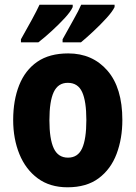

<svg xmlns="http://www.w3.org/2000/svg" viewBox="-20 -852 577 816"><path d="M500 -342Q500 -263 475.5 -198Q451 -133 399.5 -94.5Q348 -56 267 -56Q192 -56 140.5 -94Q89 -132 62.5 -197Q36 -262 36 -342Q36 -426 61.5 -490Q87 -554 138.5 -589.5Q190 -625 270 -625Q373 -625 436.5 -552Q500 -479 500 -342ZM190 -341Q190 -261 208.5 -221.5Q227 -182 269 -182Q311 -182 329 -221.5Q347 -261 347 -342Q347 -422 329 -461Q311 -500 268 -500Q227 -500 208.5 -461Q190 -422 190 -341ZM467 -822Q458 -803 432.5 -775Q407 -747 377 -719Q347 -691 324 -672H246V-685Q270 -729 292.5 -768.5Q315 -808 325 -832H467ZM289 -822Q280 -802 255 -775Q230 -748 200 -720.5Q170 -693 143 -672H69V-685Q94 -729 115.5 -768.5Q137 -808 148 -832H289Z"/></svg>

Font: Noto Sans Malayalam UI Condensed ExtraBold
Style: Regular
Weight: 800
Width: 3
Designer: Jelle Bosma - Monotype Design Team
Foundry: Monotype Imaging Inc.
Version: Version 2.104; ttfautohint (v1.8.4.7-5d5b)